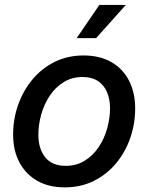

<svg xmlns="http://www.w3.org/2000/svg" viewBox="-20 -770 619 801"><path d="M250 11.7Q183.1 11.7 135 -15.9Q86.9 -43.5 60.8 -93Q34.7 -142.6 34.7 -209Q34.7 -272.5 55.4 -331.8Q76.2 -391.1 114.7 -437.7Q153.3 -484.4 207.5 -511.5Q261.7 -538.6 328.6 -538.6Q396 -538.6 444.1 -511.2Q492.2 -483.9 518.1 -433.8Q543.9 -383.8 543.9 -317.4Q543.9 -253.4 523.4 -194.3Q502.9 -135.3 464.4 -88.9Q425.8 -42.5 371.6 -15.4Q317.4 11.7 250 11.7ZM253.9 -78.1Q299.3 -78.1 334 -99.9Q368.7 -121.6 392.1 -157Q415.5 -192.4 427.2 -234.6Q439 -276.9 439 -318.4Q439 -357.4 426 -386.7Q413.1 -416 387.9 -432.4Q362.8 -448.7 324.7 -448.7Q279.8 -448.7 245.4 -427.2Q210.9 -405.8 187.5 -370.6Q164.1 -335.4 152.1 -292.7Q140.1 -250 140.1 -207.5Q140.1 -149.4 168.7 -113.8Q197.3 -78.1 253.9 -78.1ZM299.8 -610.8 394.5 -749.5H504.9L380.9 -610.8Z"/></svg>

Font: Inter 24pt Medium
Style: Italic
Weight: 500
Italic angle: -9.3988°
Designer: Rasmus Andersson
Foundry: rsms
Version: Version 4.001;git-66647c0bb